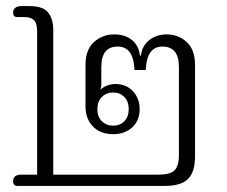

<svg xmlns="http://www.w3.org/2000/svg" viewBox="-20 -611 745 631"><path d="M23 -15Q23 -37 50 -37H102V-507Q102 -535 91.5 -545Q81 -555 60 -555H36Q23 -555 23 -570Q23 -580 30.5 -585.5Q38 -591 50 -591H77Q121 -591 138 -570Q155 -549 155 -513V-37H501Q539 -37 553.5 -51Q568 -65 568 -103V-391Q568 -458 514 -458Q462 -458 459 -381H422Q419 -458 367 -458Q313 -458 313 -391V-334Q313 -325 310 -316Q330 -335 361 -335Q396 -334 417.5 -310.5Q439 -287 439 -253Q439 -215 414.5 -192.5Q390 -170 352 -170Q310 -170 285.5 -195.5Q261 -221 261 -261V-397Q261 -448 289 -473Q317 -498 356 -498Q390 -498 413 -480Q436 -462 440 -428H443Q447 -461 471 -479.5Q495 -498 527 -498Q566 -498 593.5 -473Q621 -448 621 -397V-97Q621 -46 598 -23Q575 0 522 0H36Q30 0 26.5 -4Q23 -8 23 -15ZM403 -252Q403 -278 388.5 -292.5Q374 -307 352 -307Q330 -307 315 -292.5Q300 -278 300 -252Q300 -227 315 -212.5Q330 -198 352 -198Q374 -198 388.5 -212.5Q403 -227 403 -252Z"/></svg>

Font: Maitree Light
Style: Regular
Weight: 300
Designer: CadsonDemak Team
Foundry: CadsonDemak
Version: Version 1.001